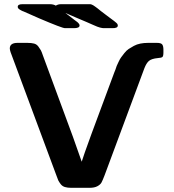

<svg xmlns="http://www.w3.org/2000/svg" viewBox="-20 -899 834 919"><path d="M26.9 -667Q26.9 -693.8 64 -693.8H110.8Q130.9 -693.8 143.3 -690.4Q155.8 -687 163.8 -676Q171.9 -665 175.5 -658.4Q179.2 -651.9 186 -631.8L329.1 -244.1Q364.3 -146 371.1 -125Q385.3 -173.8 526.9 -551.8L532.2 -564.9Q536.1 -578.1 538.6 -583.5Q541 -588.9 547.6 -603Q554.2 -617.2 560.1 -625Q565.9 -632.8 575.4 -645Q585 -657.2 595.9 -664.6Q606.9 -671.9 620.8 -679.4Q634.8 -687 651.9 -690.4Q668.9 -693.8 689 -693.8H731Q751 -693.8 756.6 -686Q762.2 -678.2 762.2 -661.1V-647.9Q762.2 -629.9 757.1 -626Q752 -622.1 735.8 -621.1Q705.1 -618.2 692.6 -607.2Q680.2 -596.2 670.9 -571.8L481 -61Q471.2 -35.2 465.6 -25.1Q460 -15.1 446 -7.6Q432.1 0 408.2 0H320.8Q302.7 0 290.3 -3.9Q277.8 -7.8 270 -18.3Q262.2 -28.8 259 -35.4Q255.9 -42 250 -59.1L30.8 -648.9Q26.9 -661.1 26.9 -667ZM64.9 -866.2Q64.9 -879.4 87.9 -878.9H219.2Q235.4 -878.9 247.1 -872.1Q258.3 -878.9 271 -878.9H402.8Q407.7 -878.9 411.4 -878.9Q415 -878.9 419.4 -877Q423.8 -875 426.5 -873.5Q429.2 -872.1 435.5 -867.4Q441.9 -862.8 447 -858.9Q452.1 -855 463.1 -845.9Q474.1 -836.9 483.9 -830.1Q495.1 -821.3 507.6 -812.3Q520 -803.2 525.4 -799.1Q530.8 -794.9 535.9 -790.5Q541 -786.1 542.5 -783Q543.9 -779.8 543.9 -776.9Q543.9 -763.7 518.1 -764.2H481Q475.1 -764.2 470.5 -764.6Q465.8 -765.1 458.5 -767.1Q451.2 -769 445.1 -771.5Q439 -773.9 424.1 -780.5Q409.2 -787.1 394.5 -793.5Q379.9 -799.8 350.8 -812Q321.8 -824.2 293 -836.9Q300.8 -831.1 309.3 -824.5Q317.9 -817.9 323 -814Q328.1 -810.1 334 -805.4Q339.8 -800.8 343.5 -798.3Q347.2 -795.9 350.6 -793Q354 -790 355.5 -788.1Q356.9 -786.1 358.4 -784.2Q359.9 -782.2 360.4 -780.5Q360.8 -778.8 360.8 -776.9Q360.8 -763.7 332 -764.2H291Q277.8 -764.2 168 -811Q123 -831.1 92.8 -844.2Q91.8 -844.2 88.4 -845.7Q85 -847.2 81.5 -849.1Q78.1 -851.1 74 -853.5Q69.8 -856 67.4 -859.1Q64.9 -862.3 64.9 -866.2Z"/></svg>

Font: CMU Sans Serif
Style: Bold
Weight: 700
Version: Version 0.7.0